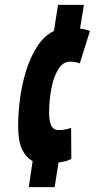

<svg xmlns="http://www.w3.org/2000/svg" viewBox="-20 -668 409 794"><path d="M99 106 115 -2Q88 -16 71.5 -49.5Q55 -83 55 -147Q55 -204 63.5 -265Q72 -326 90 -381.5Q108 -437 136 -479Q164 -521 203 -540L220 -648H327L311 -550Q334 -547 352 -540L310 -406Q292 -413 270 -413Q240 -413 220.5 -381Q201 -349 192 -300Q183 -251 183 -201Q183 -170 191.5 -150Q200 -130 224 -130Q235 -130 248.5 -132.5Q262 -135 274 -139L275 -11Q265 -5 251 -1.5Q237 2 222 4L206 106Z"/></svg>

Font: Georama ExtraCondensed
Style: Bold Italic
Weight: 700
Width: 2
Italic angle: -9°
Designer: Jean-Baptiste Levee
Foundry: Production Type
Version: Version 1.000